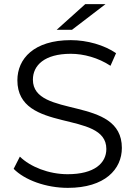

<svg xmlns="http://www.w3.org/2000/svg" viewBox="-20 -901 655 928"><path d="M308 7C487 7 569 -83 569 -186C569 -441 139 -326 139 -516C139 -585 195 -641 322 -641C384 -641 455 -622 514 -583L541 -644C484 -683 402 -707 322 -707C144 -707 64 -617 64 -513C64 -254 494 -371 494 -181C494 -113 437 -59 307 -59C215 -59 126 -95 76 -144L46 -85C99 -31 202 7 308 7ZM328 -757 490 -881H392L254 -757Z"/></svg>

Font: Montserrat-Alt1
Style: Regular
Weight: 400
Designer: Differentunic
Foundry: Differentunic
Version: Version 7.222